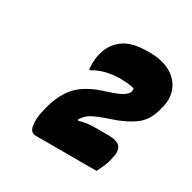

<svg xmlns="http://www.w3.org/2000/svg" viewBox="-111 -923 678 678"><g transform="rotate(30 228.0 -584.0)"><path d="M362 -356H114Q92 -356 88 -382Q84 -408 90 -436L92 -444Q107 -515 142.5 -554.5Q178 -594 252 -616Q296 -630 311 -640Q326 -650 329 -660Q330 -665 330.5 -667.5Q331 -670 329 -674Q318 -677 304 -678.5Q290 -680 269 -680Q243 -680 216 -673.5Q189 -667 166 -653H160Q159 -662 159 -677Q159 -692 162 -708Q166 -728 174.5 -745.5Q183 -763 198 -777Q215 -794 241.5 -803Q268 -812 313 -812Q368 -812 401.5 -792.5Q435 -773 448 -741.5Q461 -710 453 -674L450 -663Q439 -611 405 -584.5Q371 -558 313 -539Q267 -524 246 -512Q225 -500 214 -479L218 -477Q233 -482 249.5 -484Q266 -486 289 -486H334Q371 -486 383.5 -471Q396 -456 388 -425Q384 -404 376.5 -387Q369 -370 362 -356Z"/></g></svg>

Font: Recursive Sn Csl St Blk
Style: Italic
Weight: 900
Italic angle: -15°
Version: Version 1.079;hotconv 1.0.112;makeotfexe 2.5.65598; ttfautoh